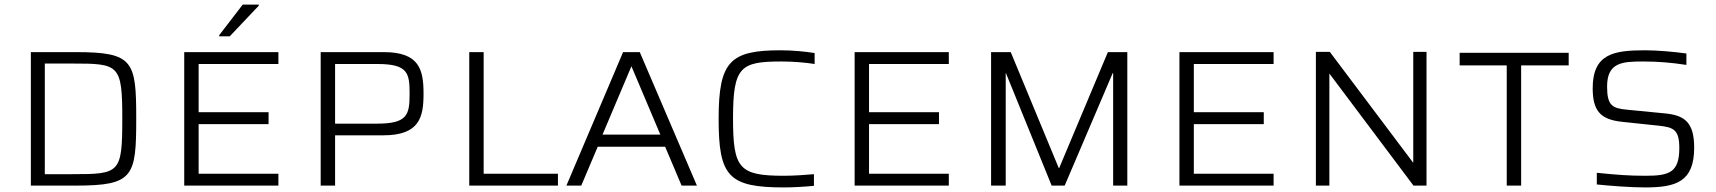

<svg xmlns="http://www.w3.org/2000/svg" viewBox="-20 -812 7507 840"><path d="M115 0H311C564 0 576 -39 576 -293C576 -545 564 -584 311 -584H115ZM176 -50V-534H296C501 -534 515 -530 515 -293C515 -54 504 -50 296 -50Z M939 -653H985L1112 -787V-792H1042L939 -658ZM786 0H1198V-52H849V-269H1155V-321H849V-532H1198V-584H786Z M1383 0H1446V-220H1657C1816 -220 1833 -300 1833 -402C1833 -507 1815 -584 1659 -584H1383ZM1446 -271V-532H1631C1765 -532 1772 -492 1772 -402C1772 -310 1763 -271 1629 -271Z M2033 0H2421V-52H2096V-584H2033Z M2458 0H2523L2595 -170H2890L2962 0H3029L2779 -584H2706ZM2616 -223 2742 -521H2743L2869 -223Z M3411 8C3447 8 3501 5 3541 1V-50C3511 -47 3451 -43 3410 -43C3213 -43 3187 -75 3187 -295C3187 -520 3220 -543 3399 -543C3454 -543 3506 -538 3544 -532V-580C3506 -586 3450 -592 3395 -592C3174 -592 3124 -543 3124 -292C3124 -40 3167 8 3411 8Z M3719 0H4131V-52H3782V-269H4088V-321H3782V-532H4131V-584H3719Z M4316 0H4380V-492H4381L4581 0H4638L4848 -492H4850V0H4912V-584H4827L4614 -77H4612L4402 -584H4316Z M5140 0H5552V-52H5203V-269H5509V-321H5203V-532H5552V-584H5140Z M5737 0H5796V-489H5797L6164 0H6221V-585H6163V-101H6162L5798 -585H5737Z M6572 0H6635V-526H6843V-581H6366V-526H6572Z M7177 8C7312 8 7392 -16 7392 -166C7392 -277 7350 -308 7263 -316L7099 -332C7035 -338 7011 -349 7011 -433C7011 -538 7076 -543 7167 -543C7236 -543 7293 -538 7358 -528V-578C7307 -585 7233 -592 7177 -592C7041 -592 6948 -577 6948 -426C6948 -329 6980 -289 7077 -279L7238 -262C7300 -255 7327 -246 7327 -165C7327 -58 7284 -43 7180 -43C7104 -43 7057 -47 6966 -56V-5C7024 1 7114 8 7177 8Z"/></svg>

Font: Saira UNSAM Light SC
Style: Regular
Weight: 300
Designer: Hector Gatti with collaboration of the Omnibus-Type team
Foundry: Omnibus-Type
Version: Version 1.072;PS 001.072;hotconv 1.0.88;makeotf.lib2.5.64775